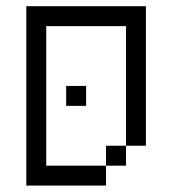

<svg xmlns="http://www.w3.org/2000/svg" viewBox="-20 -582 540 602"><path d="M250 -250V-312.5H187.5V-250ZM62.5 -562.5V0H312.5V-62.5H125V-500H375Q375 -500 375 -125H312.5V-62.5H375V-125H437.5V-562.5Z"/></svg>

Font: Unifont
Style: Regular
Weight: 500
Version: Version 15.1.04